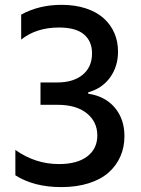

<svg xmlns="http://www.w3.org/2000/svg" viewBox="-20 -757 577 787"><path d="M231.2 9.9Q119.3 9.9 43 -38.4V-142.4Q124.6 -84.5 221.9 -84.5Q296.5 -84.5 337.7 -115.9Q378.9 -147.4 378.9 -201.7Q378.9 -257.8 335.8 -292.6Q292.6 -327.4 215.9 -327.4H146V-419H214.8Q280.5 -419 318.9 -450.6Q357.2 -482.2 357.2 -538Q357.6 -587.4 324.4 -615.8Q291.2 -644.2 221.6 -644.2Q128.9 -644.2 66.8 -594.8V-697.1Q139.9 -737.2 232.2 -737.2Q288 -737.2 332.4 -722.5Q376.8 -707.7 405.4 -681.8Q433.9 -655.9 448.9 -621.3Q463.8 -586.6 463.8 -545.8Q463.8 -484.7 431.3 -439.6Q398.8 -394.5 341.6 -378.6V-372.9Q411.2 -362.6 450.6 -315.7Q490.1 -268.8 490.1 -198.9Q490.1 -153.8 473.5 -115.9Q457 -78.1 425.2 -49.9Q393.5 -21.7 343.8 -5.9Q294 9.9 231.2 9.9Z"/></svg>

Font: TID UI Medium
Style: Regular
Weight: 500
Designer: The TID Project Authors
Foundry: Bakken & Bæck
Version: Version 1.001;hotconv 1.0.109;makeotfexe 2.5.65596